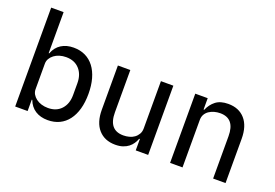

<svg xmlns="http://www.w3.org/2000/svg" viewBox="-102 -1039 1936 1350"><g transform="rotate(20 866.0 -364.0)"><path d="M82 -740H175V-433H179Q197 -481 235.5 -505.5Q274 -530 328 -530Q377 -530 415.5 -511.5Q454 -493 481 -457.5Q508 -422 522 -372Q536 -322 536 -259Q536 -196 522 -146Q508 -96 481 -60.5Q454 -25 415.5 -6.5Q377 12 328 12Q274 12 235.5 -12.5Q197 -37 179 -85H175V0H82ZM301 -69Q364 -69 400.5 -109Q437 -149 437 -215V-303Q437 -369 400.5 -409Q364 -449 301 -449Q275 -449 252 -442Q229 -435 212 -422Q195 -409 185 -392Q175 -375 175 -354V-164Q175 -143 185 -126Q195 -109 212 -96Q229 -83 252 -76Q275 -69 301 -69Z M984 -85H979Q972 -66 960.5 -48.5Q949 -31 931.5 -17.5Q914 -4 890 4Q866 12 834 12Q754 12 708 -40Q662 -92 662 -187V-518H755V-201Q755 -69 865 -69Q887 -69 908.5 -74.5Q930 -80 946.5 -92Q963 -104 973.5 -122Q984 -140 984 -164V-518H1077V0H984Z M1241 0V-518H1334V-433H1339Q1357 -476 1391.5 -503Q1426 -530 1485 -530Q1565 -530 1610.5 -478Q1656 -426 1656 -331V0H1563V-317Q1563 -449 1454 -449Q1431 -449 1409.5 -443Q1388 -437 1371 -425.5Q1354 -414 1344 -396.5Q1334 -379 1334 -355V0Z"/></g></svg>

Font: IBM Plex Sans Arabic Text
Style: Regular
Weight: 450
Designer: Mike Abbink, Paul van der Laan, Pieter van Rosmalen, Wael Morcos, Khajak Apelian
Foundry: Bold Monday
Version: Version 1.2